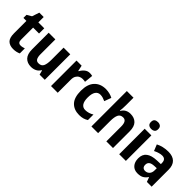

<svg xmlns="http://www.w3.org/2000/svg" viewBox="178 -1832 2913 2913"><g transform="rotate(45 1634.0 -375.5)"><path d="M283 -108Q303 -108 322 -112.5Q341 -117 360 -123V-15Q336 -4 307 3Q278 10 240 10Q167 10 124.5 -29.5Q82 -69 82 -169V-435H18V-501L93 -545L132 -662H226V-547H353V-435H226V-176Q226 -108 283 -108Z M911 -547V0H800L782 -70H774Q751 -29 711 -9.5Q671 10 623 10Q541 10 494.5 -39.5Q448 -89 448 -190V-547H591V-228Q591 -169 608.5 -139Q626 -109 665 -109Q726 -109 747 -153.5Q768 -198 768 -282V-547Z M1323 -557Q1351 -557 1378 -550L1364 -410Q1353 -413 1339.5 -414.5Q1326 -416 1307 -416Q1277 -416 1249.5 -401.5Q1222 -387 1205 -356.5Q1188 -326 1189 -278V0H1045V-547H1155L1175 -455H1182Q1203 -496 1239.5 -526.5Q1276 -557 1323 -557Z M1657 10Q1544 10 1479.5 -58Q1415 -126 1415 -270Q1415 -411 1483 -484Q1551 -557 1666 -557Q1710 -557 1749 -547Q1788 -537 1819 -520L1778 -409Q1750 -422 1723 -430Q1696 -438 1668 -438Q1617 -438 1589 -396Q1561 -354 1561 -271Q1561 -189 1589 -149Q1617 -109 1669 -109Q1705 -109 1740 -119.5Q1775 -130 1806 -150V-31Q1776 -11 1739.5 -0.5Q1703 10 1657 10Z M2055 -601Q2055 -562 2053 -530.5Q2051 -499 2047 -476H2055Q2078 -517 2114.5 -536.5Q2151 -556 2198 -556Q2280 -556 2327.5 -507.5Q2375 -459 2375 -358V0H2232V-320Q2232 -438 2157 -438Q2099 -438 2077 -392.5Q2055 -347 2055 -259V0H1912V-760H2055Z M2580 -761Q2614 -761 2636 -744Q2658 -727 2658 -687Q2658 -648 2636 -631Q2614 -614 2580 -614Q2546 -614 2524 -631Q2502 -648 2502 -687Q2502 -728 2523.5 -744.5Q2545 -761 2580 -761ZM2651 -547V0H2508V-547Z M3010 -556Q3104 -556 3154 -507.5Q3204 -459 3204 -363V0H3102L3075 -74H3072Q3041 -30 3005 -10Q2969 10 2908 10Q2837 10 2796 -36Q2755 -82 2755 -161Q2755 -247 2811.5 -290.5Q2868 -334 2978 -338L3061 -341V-360Q3061 -407 3041.5 -427.5Q3022 -448 2985 -448Q2954 -448 2918.5 -437Q2883 -426 2847 -408L2806 -509Q2847 -531 2898.5 -543.5Q2950 -556 3010 -556ZM3011 -251Q2951 -248 2925.5 -227Q2900 -206 2900 -167Q2900 -132 2917.5 -115Q2935 -98 2964 -98Q3005 -98 3033 -126.5Q3061 -155 3061 -206V-253Z"/></g></svg>

Font: Noto Sans Khmer UI SemiCondensed
Style: Bold
Weight: 700
Width: 4
Designer: Danh Hong and the Monotype Design Team
Foundry: Monotype Imaging Inc.
Version: Version 2.002; ttfautohint (v1.8.4.7-5d5b)